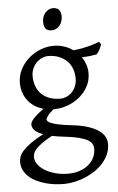

<svg xmlns="http://www.w3.org/2000/svg" viewBox="-60 -703 608 988"><g transform="rotate(-5 244.0 -209.0)"><path d="M336.9 -293Q336.9 -318.8 328.4 -341.8Q319.8 -364.7 303 -381.8Q286.1 -398.9 261 -408.9Q235.8 -418.9 203.1 -418.9Q190.9 -418.9 176 -412.8Q161.1 -406.7 147.9 -394.5Q134.8 -382.3 126 -364Q117.2 -345.7 117.2 -321.8Q117.2 -295.9 125.2 -272.7Q133.3 -249.5 149.7 -232.2Q166 -214.8 191.2 -204.8Q216.3 -194.8 251 -194.8Q265.1 -194.8 280.5 -201.2Q295.9 -207.5 308.3 -219.7Q320.8 -231.9 328.9 -250.2Q336.9 -268.6 336.9 -293ZM252.9 2Q234.4 0 218.8 -2.4Q203.1 -4.9 189.5 -7.8Q154.3 11.2 134 26.4Q113.8 41.5 103.5 53.5Q93.3 65.4 90.6 75.2Q87.9 85 87.9 92.8Q87.9 113.3 101.6 131.6Q115.2 149.9 138.2 163.6Q161.1 177.2 191.4 185.3Q221.7 193.4 254.9 193.4Q287.6 193.4 314.5 184.6Q341.3 175.8 360.4 160.2Q379.4 144.5 389.9 123.3Q400.4 102.1 400.4 76.7Q400.4 63 394 51.5Q387.7 40 371.1 30.8Q354.5 21.5 325.9 14.2Q297.4 6.8 252.9 2ZM405.3 -313Q405.3 -275.4 388.4 -244.4Q371.6 -213.4 344.2 -190.9Q316.9 -168.5 282.2 -156Q247.6 -143.6 211.9 -143.6H209.5Q186.5 -124.5 177.7 -111.6Q168.9 -98.6 168.9 -95.7Q168.9 -89.8 174.1 -84.2Q179.2 -78.6 193.1 -73.5Q207 -68.4 231.4 -63.2Q255.9 -58.1 293.9 -53.7Q347.2 -47.9 381.8 -36.1Q416.5 -24.4 437 -9Q457.5 6.3 465.6 23.9Q473.6 41.5 473.6 58.6Q473.6 85.4 463.4 109.6Q453.1 133.8 435.5 154.3Q418 174.8 394 191.4Q370.1 208 342.8 219.7Q315.4 231.4 286.1 237.8Q256.8 244.1 228 244.1Q205.1 244.1 180.7 241Q156.2 237.8 132.3 231Q108.4 224.1 87.2 213.6Q65.9 203.1 49.8 188.2Q33.7 173.3 24.2 154.5Q14.6 135.7 14.6 111.8Q14.6 99.1 19.3 85.2Q23.9 71.3 38.1 55.2Q52.2 39.1 77.6 20.5Q103 2 145 -20.5Q113.3 -31.7 101.1 -45.9Q88.9 -60.1 88.9 -74.7Q88.9 -78.6 91.3 -85.2Q93.8 -91.8 101.3 -101.1Q108.9 -110.4 122.6 -122.6Q136.2 -134.8 158.7 -150.4Q133.8 -157.2 113.5 -170.2Q93.3 -183.1 78.9 -201.7Q64.5 -220.2 56.6 -243.4Q48.8 -266.6 48.8 -293.9Q48.8 -329.6 64.9 -361.6Q81.1 -393.6 107.4 -417.2Q133.8 -440.9 167.5 -454.8Q201.2 -468.8 236.8 -468.8Q266.1 -468.8 291.7 -460.4Q317.4 -452.1 338.4 -437Q363.8 -439.5 384.3 -443.4Q404.8 -447.3 421.1 -451.7Q437.5 -456.1 450.2 -460.4Q462.9 -464.8 473.1 -468.8L482.9 -454.1Q477.1 -440.4 471.7 -429Q466.3 -417.5 455.1 -405.3Q436.5 -401.9 418.7 -399.9Q400.9 -397.9 378.4 -397Q391.1 -378.4 398.2 -357.4Q405.3 -336.4 405.3 -313ZM293 -615.7Q293 -602.1 288.6 -589.8Q284.2 -577.6 276.6 -568.6Q269 -559.6 258.8 -554.2Q248.5 -548.8 236.3 -548.8Q214.4 -548.8 204.8 -561Q195.3 -573.2 195.3 -595.7Q195.3 -609.4 199.7 -621.6Q204.1 -633.8 211.9 -642.8Q219.7 -651.9 229.7 -657Q239.7 -662.1 251.5 -662.1Q293 -662.1 293 -615.7Z"/></g></svg>

Font: Akkhara
Style: Regular
Weight: 400
Designer: J. Victor Gaultney
Version: Version 1.00 June 13, 2006, initial release